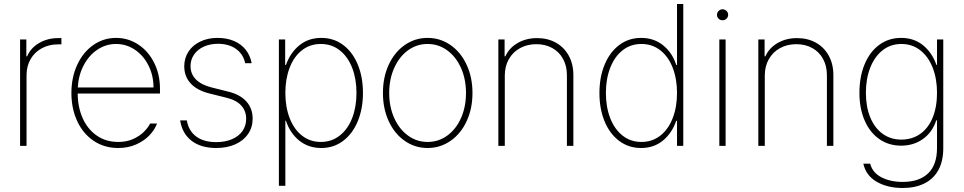

<svg xmlns="http://www.w3.org/2000/svg" viewBox="-20 -727 4805 957"><path d="M80.1 -530.3H111.3V-446.3H115.2Q132.8 -487.8 174.8 -512.5Q216.8 -537.1 270.5 -537.1H286.1V-505.9H269.5Q224.1 -505.9 188.2 -486.3Q152.3 -466.8 132.3 -431.9Q112.3 -397 112.3 -352.5V0H80.1Z M335.9 -263.7Q335.9 -341.3 365 -404.1Q394 -466.8 444.8 -502.4Q495.6 -538.1 558.6 -538.1Q618.7 -538.1 668.7 -505.4Q718.8 -472.7 748 -414.8Q777.3 -356.9 777.3 -285.2V-260.7H367.2Q367.7 -192.9 392.1 -137.9Q416.5 -83 462.2 -51.3Q507.8 -19.5 569.3 -19.5Q611.8 -19.5 644.3 -34.4Q676.8 -49.3 697.3 -70.1Q717.8 -90.8 728.5 -111.3H762.7Q751.5 -80.6 725.1 -52.7Q698.7 -24.9 658.7 -7.1Q618.7 10.7 569.3 10.7Q500 10.7 447 -24.9Q394 -60.5 365 -123Q335.9 -185.5 335.9 -263.7ZM745.1 -291Q745.1 -350.6 720.2 -400.4Q695.3 -450.2 652.6 -479Q609.9 -507.8 558.6 -507.8Q507.8 -507.8 465.6 -479.5Q423.3 -451.2 397.2 -401.6Q371.1 -352.1 367.7 -291Z M1067.4 -508.8Q1027.3 -508.8 996.1 -494.6Q964.8 -480.5 947.3 -455.1Q929.7 -429.7 929.7 -397.5Q929.7 -358.4 956.3 -331.3Q982.9 -304.2 1035.2 -291L1117.2 -270.5Q1177.2 -255.9 1208.3 -220.9Q1239.3 -186 1239.3 -135.7Q1239.3 -92.8 1216.8 -59.6Q1194.3 -26.4 1153.1 -7.8Q1111.8 10.7 1057.6 10.7Q981.9 10.7 935.1 -25.1Q888.2 -61 877.9 -127H911.1Q920.4 -74.2 958.3 -46.4Q996.1 -18.6 1057.6 -18.6Q1102.1 -18.6 1136 -33Q1169.9 -47.4 1188.5 -73.7Q1207 -100.1 1207 -134.8Q1207 -174.3 1182.1 -201.4Q1157.2 -228.5 1107.4 -240.2L1025.4 -260.7Q962.9 -275.9 930.7 -310.8Q898.4 -345.7 898.4 -396.5Q898.4 -437.5 919.4 -469.7Q940.4 -502 978.3 -520Q1016.1 -538.1 1064.5 -538.1Q1110.8 -538.1 1147 -522.5Q1183.1 -506.8 1205.3 -478.3Q1227.5 -449.7 1234.4 -412.1H1202.1Q1192.4 -457 1157 -482.7Q1121.6 -508.3 1067.4 -508.8Z M1370.1 -530.3H1401.4V-403.3H1405.3Q1426.8 -464.4 1472.2 -501.2Q1517.6 -538.1 1581.1 -538.1Q1643.6 -538.1 1690.7 -502.7Q1737.8 -467.3 1763.4 -405Q1789.1 -342.8 1789.1 -263.7Q1789.1 -185.1 1763.2 -122.6Q1737.3 -60.1 1690.2 -24.7Q1643.1 10.7 1581.1 10.7Q1517.6 10.7 1471.7 -26.1Q1425.8 -63 1405.3 -125H1402.3V199.2H1370.1ZM1579.1 -19.5Q1632.8 -19.5 1673.3 -51.3Q1713.9 -83 1735.4 -138.7Q1756.8 -194.3 1756.8 -263.7Q1756.8 -333.5 1735.4 -388.9Q1713.9 -444.3 1673.6 -476.1Q1633.3 -507.8 1579.1 -507.8Q1524.9 -507.8 1484.9 -476.3Q1444.8 -444.8 1423.6 -389.2Q1402.3 -333.5 1402.3 -263.7Q1402.3 -193.8 1423.8 -138.2Q1445.3 -82.5 1485.4 -51Q1525.4 -19.5 1579.1 -19.5Z M1888.7 -263.7Q1888.7 -341.8 1917.5 -404.3Q1946.3 -466.8 1997.3 -502.4Q2048.3 -538.1 2111.3 -538.1Q2174.3 -538.1 2225.6 -502.4Q2276.9 -466.8 2305.9 -404.1Q2335 -341.3 2335 -263.7Q2335 -185.5 2305.9 -123Q2276.9 -60.5 2225.6 -24.9Q2174.3 10.7 2111.3 10.7Q2048.3 10.7 1997.3 -24.9Q1946.3 -60.5 1917.5 -123Q1888.7 -185.5 1888.7 -263.7ZM2302.7 -263.7Q2302.7 -332 2278.1 -387.7Q2253.4 -443.4 2209.7 -475.6Q2166 -507.8 2111.3 -507.8Q2056.6 -507.8 2012.9 -475.6Q1969.2 -443.4 1944.6 -387.7Q1919.9 -332 1919.9 -263.7Q1919.9 -195.3 1944.6 -139.6Q1969.2 -84 2012.9 -51.8Q2056.6 -19.5 2111.3 -19.5Q2166.5 -19.5 2210.2 -51.8Q2253.9 -84 2278.3 -139.6Q2302.7 -195.3 2302.7 -263.7Z M2496.1 0H2463.9V-530.3H2495.1V-446.3H2499Q2517.6 -487.8 2559.8 -512.5Q2602.1 -537.1 2657.2 -537.1Q2710 -537.1 2751 -514.2Q2792 -491.2 2814.9 -449.5Q2837.9 -407.7 2837.9 -353.5V0H2805.7V-352.5Q2805.7 -397.9 2786.6 -433.1Q2767.6 -468.3 2732.9 -487.5Q2698.2 -506.8 2653.3 -506.8Q2607.9 -506.8 2572 -487.1Q2536.1 -467.3 2516.1 -431.9Q2496.1 -396.5 2496.1 -350.6Z M2967.8 -263.7Q2967.8 -342.3 2993.7 -404.8Q3019.5 -467.3 3066.7 -502.7Q3113.8 -538.1 3175.8 -538.1Q3239.3 -538.1 3285.2 -501.2Q3331.1 -464.4 3350.6 -403.3H3354.5V-707H3385.7V0H3354.5V-125H3350.6Q3329.1 -63 3283.9 -26.1Q3238.8 10.7 3175.8 10.7Q3113.3 10.7 3066.2 -24.7Q3019 -60.1 2993.4 -122.3Q2967.8 -184.6 2967.8 -263.7ZM3354.5 -263.7Q3354.5 -333.5 3333 -389.2Q3311.5 -444.8 3271.2 -476.3Q3231 -507.8 3176.8 -507.8Q3123 -507.8 3083 -476.1Q3043 -444.3 3021.5 -388.9Q3000 -333.5 3000 -263.7Q3000 -193.8 3021.5 -138.4Q3043 -83 3083 -51.3Q3123 -19.5 3176.8 -19.5Q3231 -19.5 3271.2 -51Q3311.5 -82.5 3333 -138.2Q3354.5 -193.8 3354.5 -263.7Z M3565.4 -530.3H3596.7V0H3565.4ZM3553.7 -653.3Q3553.7 -664.6 3562 -672.6Q3570.3 -680.7 3581.1 -680.7Q3592.8 -680.7 3601.1 -672.6Q3609.4 -664.6 3609.4 -653.3Q3609.4 -641.6 3601.1 -633.8Q3592.8 -626 3581.1 -626Q3569.8 -626 3561.8 -633.8Q3553.7 -641.6 3553.7 -653.3Z M3792 0H3759.8V-530.3H3791V-446.3H3794.9Q3813.5 -487.8 3855.7 -512.5Q3897.9 -537.1 3953.1 -537.1Q4005.9 -537.1 4046.9 -514.2Q4087.9 -491.2 4110.8 -449.5Q4133.8 -407.7 4133.8 -353.5V0H4101.6V-352.5Q4101.6 -397.9 4082.5 -433.1Q4063.5 -468.3 4028.8 -487.5Q3994.1 -506.8 3949.2 -506.8Q3903.8 -506.8 3867.9 -487.1Q3832 -467.3 3812 -431.9Q3792 -396.5 3792 -350.6Z M4283.2 88.9H4317.4Q4328.6 133.3 4373 156.5Q4417.5 179.7 4479.5 179.7Q4561.5 179.7 4606 137.2Q4650.4 94.7 4650.4 10.7V-127H4646.5Q4627.4 -67.9 4580.6 -34.4Q4533.7 -1 4471.7 -1Q4409.7 -1 4362.5 -33.9Q4315.4 -66.9 4289.6 -126.7Q4263.7 -186.5 4263.7 -264.6Q4263.7 -343.8 4289.3 -406Q4314.9 -468.3 4362.1 -503.2Q4409.2 -538.1 4471.7 -538.1Q4535.6 -538.1 4580.8 -501.5Q4626 -464.8 4647.5 -403.3H4650.4V-530.3H4681.6V11.7Q4681.6 76.7 4657 121.1Q4632.3 165.5 4586.9 187.7Q4541.5 210 4479.5 210Q4403.8 210 4350.1 179.2Q4296.4 148.4 4283.2 88.9ZM4650.4 -264.6Q4650.4 -334 4628.9 -389.4Q4607.4 -444.8 4567.1 -476.3Q4526.9 -507.8 4472.7 -507.8Q4418.9 -507.8 4378.9 -476.1Q4338.9 -444.3 4317.4 -389.2Q4295.9 -334 4295.9 -264.6Q4295.9 -195.3 4317.4 -142.6Q4338.9 -89.8 4378.9 -60.5Q4418.9 -31.2 4472.7 -31.2Q4526.4 -31.2 4566.7 -59.6Q4606.9 -87.9 4628.7 -140.6Q4650.4 -193.4 4650.4 -264.6Z"/></svg>

Font: Pretendard Thin
Style: Regular
Weight: 100
Designer: Base glyphs from Inter by Rasmus Andersson; Hangeul glyphs from Noto Sans CJK(Source Han Sans) by Jang Soo-young and Kan
Foundry: Kil Hyung-jin
Version: Version 1.309